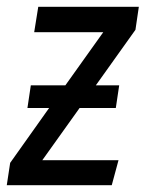

<svg xmlns="http://www.w3.org/2000/svg" viewBox="-39 -547 430 567"><path d="M371 -527 361 -459 244 -295H313L303 -228H196L86 -74H311L291 0H-19L-9 -66L106 -228H42L52 -295H154L266 -452H62L74 -527Z"/></svg>

Font: Fira Sans Extra Condensed
Style: Italic
Weight: 400
Width: 3
Italic angle: -8°
Designer: Carrois Corporate & Edenspiekermann AG
Foundry: Carrois Corporate GbR & Edenspiekermann AG
Version: Version 4.203